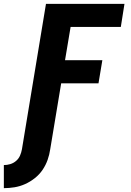

<svg xmlns="http://www.w3.org/2000/svg" viewBox="-59 -755 679 998"><path d="M-39 223V103Q-22 103 -5.5 98Q11 93 24.5 81.5Q38 70 45 54Q52 38 55 21L180 -735H588L569 -615H308L279 -442H473L453 -322H259L202 21Q198 49 188.5 76Q179 103 162.5 127.5Q146 152 122 171Q98 190 71 202Q44 214 16 218.5Q-12 223 -39 223Z"/></svg>

Font: Iosevka Heavy Extended Oblique
Style: Regular
Weight: 900
Width: 7
Italic angle: -9°
Monospace: yes
Designer: Belleve Invis
Foundry: Belleve Invis
Version: Version 32.5.0; ttfautohint (v1.8.4)